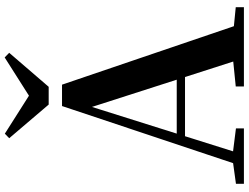

<svg xmlns="http://www.w3.org/2000/svg" viewBox="-136 -882 1019 786"><g transform="rotate(-90 373.0 -489.5)"><path d="M218.2 -978.7 410.4 -856.7H337.1L530.4 -979.4L549.3 -960.8L410.1 -799.2H337.4L199.7 -960.8ZM13.2 0V-32.6L112.6 -46.3H131.1L239.8 -32.6V0ZM82.8 0 331.4 -744.6H418.9L672.2 0H527.6L316.7 -656.5H337.4L334.2 -642.5L132 0ZM193.5 -241.1 200.6 -275H517.8L524.9 -241.1ZM411.5 0V-33.4L546.7 -47H597.4L736 -33.4V0Z"/></g></svg>

Font: Noto Serif HK
Style: Regular
Weight: 200
Designer: Ryoko NISHIZUKA 西塚涼子 (kana & ideographs); Frank Grießhammer (Latin, Greek & Cyrillic); Wenlong ZHANG 张文龙 (bopomofo); San
Foundry: Adobe
Version: Version 2.001;hotconv 1.1.0;makeotfexe 2.6.0